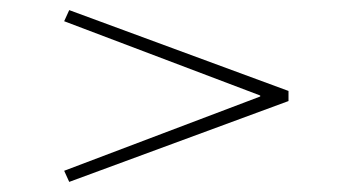

<svg xmlns="http://www.w3.org/2000/svg" viewBox="-20 -500 700 380"><path d="M117 -480 551 -320V-300L117 -140L107 -162L495 -309V-311L107 -458Z"/></svg>

Font: Kalnia Expanded Light
Style: Regular
Weight: 300
Width: 7
Designer: Frida Medrano
Foundry: Frida Medrano
Version: Version 1.105